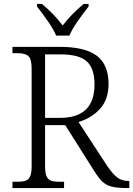

<svg xmlns="http://www.w3.org/2000/svg" viewBox="-20 -951 674 971"><path d="M43 -32H70Q96 -32 110.5 -37.5Q125 -43 132.5 -59.5Q140 -76 140 -109V-605Q140 -652 124 -667Q108 -682 70 -682H43V-714H282Q410 -714 469.5 -669Q529 -624 529 -526Q529 -449 486.5 -401.5Q444 -354 377 -334L520 -115Q549 -72 572.5 -54Q596 -36 627 -36H634V0H624Q572 0 544 -7.5Q516 -15 497.5 -32.5Q479 -50 454 -90L310 -318H208V-109Q208 -76 215.5 -59.5Q223 -43 237.5 -37.5Q252 -32 278 -32H304V0H43ZM284 -355Q458 -355 458 -524Q458 -604 419.5 -640Q381 -676 285 -676H208V-355ZM167 -918V-931H192Q252 -882 297 -822Q341 -880 403 -931H428V-918Q400 -883 372 -842.5Q344 -802 331 -771H264Q251 -802 223 -842.5Q195 -883 167 -918Z"/></svg>

Font: Noto Serif Light
Style: Regular
Weight: 300
Designer: Monotype Design Team
Foundry: Monotype Imaging Inc.
Version: Version 1.001